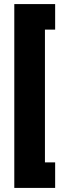

<svg xmlns="http://www.w3.org/2000/svg" viewBox="-20 -720 290 940"><path d="M50 -700V200H250V75H200V-575H250V-700Z"/></svg>

Font: Millimetre
Style: Bold
Weight: 800
Designer: Jérémy Landes
Version: Version 1.0